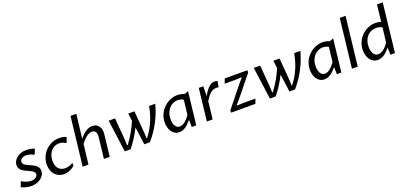

<svg xmlns="http://www.w3.org/2000/svg" viewBox="24 -1833 6086 2893"><g transform="rotate(-20 3067.0 -386.0)"><path d="M59.1 -106.4 68.8 -112.3Q104 -89.8 142.3 -77.1Q180.7 -64.5 214.8 -64.5Q238.3 -64.5 257.3 -70.3Q276.4 -76.2 289.8 -86.2Q303.2 -96.2 310.8 -109.1Q318.4 -122.1 318.4 -136.7Q318.4 -153.8 308.3 -167Q298.3 -180.2 281.7 -190.7Q265.1 -201.2 244.1 -210.7Q223.1 -220.2 201.2 -230.2Q179.2 -240.2 158.2 -252Q137.2 -263.7 120.6 -279.1Q104 -294.4 94 -314Q84 -333.5 84 -359.9Q84 -391.1 99.4 -421.4Q114.7 -451.7 142.6 -475.1Q170.4 -498.5 209.5 -512.9Q248.5 -527.3 295.9 -527.3Q309.6 -527.3 325.9 -525.9Q342.3 -524.4 359.9 -521.5Q377.4 -518.6 395.3 -513.9Q413.1 -509.3 429.2 -502.9L400.9 -425.3L388.7 -418.5Q376 -426.8 360.8 -433.3Q345.7 -439.9 330.1 -444.3Q314.5 -448.7 298.8 -450.9Q283.2 -453.1 269.5 -453.1Q247.1 -453.1 229 -447.5Q210.9 -441.9 198 -432.4Q185.1 -422.9 178 -410.2Q170.9 -397.5 170.9 -382.8Q170.9 -364.7 181.2 -351.3Q191.4 -337.9 208 -326.9Q224.6 -315.9 246.1 -306.4Q267.6 -296.9 289.8 -286.9Q312 -276.9 333.5 -265.1Q355 -253.4 371.6 -238.3Q388.2 -223.1 398.4 -203.1Q408.7 -183.1 408.7 -156.7Q408.7 -123.5 392.1 -93.3Q375.5 -63 346.4 -40Q317.4 -17.1 277.8 -3.7Q238.3 9.8 192.4 9.8Q152.8 9.8 111.1 -0.2Q69.3 -10.3 30.8 -28.3Z M887.7 -58.6Q840.8 -21.5 798.3 -5.9Q755.9 9.8 714.8 9.8Q671.4 9.8 634.8 -6.1Q598.1 -22 571.8 -50.8Q545.4 -79.6 530.5 -120.6Q515.6 -161.6 515.6 -211.9Q515.6 -255.9 527.1 -296.4Q538.6 -336.9 559.1 -372.1Q579.6 -407.2 608.2 -435.8Q636.7 -464.4 670.9 -484.6Q705.1 -504.9 743.9 -516.1Q782.7 -527.3 824.2 -527.3Q838.9 -527.3 854.7 -525.9Q870.6 -524.4 886 -521.5Q901.4 -518.6 915.5 -514.2Q929.7 -509.8 940.4 -503.9L912.1 -424.3L900.9 -419.4Q883.3 -433.6 855 -443.4Q826.7 -453.1 795.9 -453.1Q760.7 -453.1 728.3 -438.2Q695.8 -423.3 670.9 -395.3Q646 -367.2 631.1 -326.9Q616.2 -286.6 616.2 -235.8Q616.2 -193.4 627 -161.9Q637.7 -130.4 657 -109.6Q676.3 -88.9 702.9 -78.6Q729.5 -68.4 760.7 -68.4Q790 -68.4 823.2 -77.6Q856.4 -86.9 887.7 -107.9Z M1394 -342.8Q1396.5 -363.3 1393.8 -382.6Q1391.1 -401.9 1382.8 -416.7Q1374.5 -431.6 1359.9 -440.4Q1345.2 -449.2 1324.2 -449.2Q1302.2 -449.2 1278.8 -439.2Q1255.4 -429.2 1232.4 -411.6Q1209.5 -394 1186.8 -369.4Q1164.1 -344.7 1143.6 -315.4L1106.9 0H1014.2L1103.5 -782.2H1196.3L1151.4 -399.4Q1174.8 -426.3 1198.2 -449.5Q1221.7 -472.7 1246.3 -490Q1271 -507.3 1298.1 -517.3Q1325.2 -527.3 1356.4 -527.3Q1394.5 -527.3 1421.4 -512.5Q1448.2 -497.6 1464.4 -473.1Q1480.5 -448.7 1486.1 -417Q1491.7 -385.3 1487.8 -351.6L1447.8 0H1355Z M1963.9 -283.2Q1927.7 -210.4 1881.8 -137.9Q1835.9 -65.4 1782.2 0H1689.5L1619.1 -517.6H1721.2L1750.5 -159.2L1752.9 -74.2H1763.2Q1825.7 -156.7 1871.8 -239.5Q1918 -322.3 1948.7 -396L1932.6 -517.6H2032.2L2061.5 -159.2L2064 -74.2H2073.7Q2114.7 -126.5 2145.8 -179.7Q2176.8 -232.9 2200 -287.8Q2223.1 -342.8 2239.5 -399.9Q2255.9 -457 2267.1 -517.6H2366.7Q2345.7 -442.4 2319.3 -374.8Q2293 -307.1 2259.5 -243.7Q2226.1 -180.2 2184.8 -120.1Q2143.6 -60.1 2092.8 0H2002.4Z M2791 -428.7Q2764.2 -443.8 2739.7 -448.5Q2715.3 -453.1 2698.7 -453.1Q2662.1 -453.1 2626.7 -437.3Q2591.3 -421.4 2564 -391.6Q2536.6 -361.8 2519.8 -318.4Q2502.9 -274.9 2502.9 -220.2Q2502.9 -191.9 2508.1 -164.8Q2513.2 -137.7 2524.4 -116.2Q2535.6 -94.7 2553.7 -81.5Q2571.8 -68.4 2598.1 -68.4Q2639.6 -68.4 2681.6 -101.8Q2723.6 -135.3 2763.7 -192.4ZM2718.8 -526.9Q2743.7 -526.9 2772.9 -521.7Q2802.2 -516.6 2835.4 -503.9L2895 -526.9L2835 0H2762.7L2760.7 -115.2Q2735.8 -86.4 2712.6 -63.2Q2689.5 -40 2666 -23.9Q2642.6 -7.8 2617.7 1Q2592.8 9.8 2564.9 9.8Q2523.9 9.8 2493.4 -8.1Q2462.9 -25.9 2442.6 -55.4Q2422.4 -85 2412.6 -123Q2402.8 -161.1 2402.8 -201.7Q2402.8 -249.5 2415.8 -292.2Q2428.7 -335 2451.2 -371.1Q2473.6 -407.2 2504.2 -436Q2534.7 -464.8 2569.8 -485.1Q2605 -505.4 2643.1 -516.1Q2681.2 -526.9 2718.8 -526.9Z M3064 -517.6H3136.2L3133.3 -362.3Q3148.4 -387.2 3166.7 -416Q3185.1 -444.8 3207.8 -469.7Q3230.5 -494.6 3258.3 -511Q3286.1 -527.3 3320.3 -527.3Q3334 -527.3 3346.4 -524.2Q3358.9 -521 3366.2 -513.7L3346.7 -424.3Q3337.9 -426.8 3329.3 -427.5Q3320.8 -428.2 3312.5 -428.2Q3279.3 -428.2 3254.2 -416.5Q3229 -404.8 3208 -384.8Q3187 -364.7 3168.5 -338.4Q3149.9 -312 3129.9 -282.2L3097.7 0H3004.9Z M3395 -37.1 3667 -375 3721.7 -437.5 3722.7 -447.3 3629.4 -443.4H3452.1L3480.5 -517.6H3842.8V-480.5L3574.7 -149.4L3514.2 -80.1L3512.7 -70.3L3599.1 -74.2H3811L3783.2 0H3395Z M4290.5 -283.2Q4254.4 -210.4 4208.5 -137.9Q4162.6 -65.4 4108.9 0H4016.1L3945.8 -517.6H4047.9L4077.1 -159.2L4079.6 -74.2H4089.8Q4152.3 -156.7 4198.5 -239.5Q4244.6 -322.3 4275.4 -396L4259.3 -517.6H4358.9L4388.2 -159.2L4390.6 -74.2H4400.4Q4441.4 -126.5 4472.4 -179.7Q4503.4 -232.9 4526.6 -287.8Q4549.8 -342.8 4566.2 -399.9Q4582.5 -457 4593.8 -517.6H4693.4Q4672.4 -442.4 4646 -374.8Q4619.6 -307.1 4586.2 -243.7Q4552.7 -180.2 4511.5 -120.1Q4470.2 -60.1 4419.4 0H4329.1Z M5117.7 -428.7Q5090.8 -443.8 5066.4 -448.5Q5042 -453.1 5025.4 -453.1Q4988.8 -453.1 4953.4 -437.3Q4918 -421.4 4890.6 -391.6Q4863.3 -361.8 4846.4 -318.4Q4829.6 -274.9 4829.6 -220.2Q4829.6 -191.9 4834.7 -164.8Q4839.8 -137.7 4851.1 -116.2Q4862.3 -94.7 4880.4 -81.5Q4898.4 -68.4 4924.8 -68.4Q4966.3 -68.4 5008.3 -101.8Q5050.3 -135.3 5090.3 -192.4ZM5045.4 -526.9Q5070.3 -526.9 5099.6 -521.7Q5128.9 -516.6 5162.1 -503.9L5221.7 -526.9L5161.6 0H5089.4L5087.4 -115.2Q5062.5 -86.4 5039.3 -63.2Q5016.1 -40 4992.7 -23.9Q4969.2 -7.8 4944.3 1Q4919.4 9.8 4891.6 9.8Q4850.6 9.8 4820.1 -8.1Q4789.6 -25.9 4769.3 -55.4Q4749 -85 4739.3 -123Q4729.5 -161.1 4729.5 -201.7Q4729.5 -249.5 4742.4 -292.2Q4755.4 -335 4777.8 -371.1Q4800.3 -407.2 4830.8 -436Q4861.3 -464.8 4896.5 -485.1Q4931.6 -505.4 4969.7 -516.1Q5007.8 -526.9 5045.4 -526.9Z M5420.9 -782.2H5513.7L5424.3 0H5331.5Z M5977.1 -428.7Q5963.9 -436 5949.7 -440.9Q5935.5 -445.8 5922.4 -448.5Q5909.2 -451.2 5897.2 -452.1Q5885.3 -453.1 5876.5 -453.1Q5835.9 -453.1 5800.3 -437Q5764.6 -420.9 5737.8 -391.1Q5710.9 -361.3 5695.6 -319.3Q5680.2 -277.3 5680.2 -225.6Q5680.2 -194.8 5686 -166.3Q5691.9 -137.7 5704.3 -116Q5716.8 -94.2 5735.8 -81.3Q5754.9 -68.4 5780.8 -68.4Q5801.8 -68.4 5823.2 -76.9Q5844.7 -85.4 5866.2 -101.6Q5887.7 -117.7 5908.7 -140.6Q5929.7 -163.6 5949.7 -192.4ZM6017.1 -782.2H6109.9L6021 0H5948.7L5946.8 -115.2Q5921.9 -86.4 5898.2 -63.2Q5874.5 -40 5850.3 -23.9Q5826.2 -7.8 5801 1Q5775.9 9.8 5747.6 9.8Q5706.5 9.8 5675 -8.1Q5643.6 -25.9 5622.6 -55.7Q5601.6 -85.4 5590.8 -124.3Q5580.1 -163.1 5580.1 -205.1Q5580.1 -252 5592.8 -293.9Q5605.5 -335.9 5627.4 -371.8Q5649.4 -407.7 5679.4 -436.5Q5709.5 -465.3 5744.6 -485.6Q5779.8 -505.9 5818.1 -516.6Q5856.4 -527.3 5895.5 -527.3Q5921.9 -527.3 5945.8 -523.2Q5969.7 -519 5986.8 -514.6Z"/></g></svg>

Font: Proza Libre
Style: Italic
Weight: 400
Designer: Jasper de Waard
Foundry: Jasper de Waard
Version: Version 1.000; ttfautohint (v1.4.1.8-43bc)